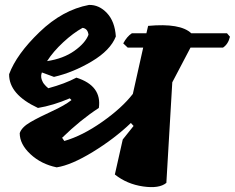

<svg xmlns="http://www.w3.org/2000/svg" viewBox="-20 -760 953 779"><path d="M150 -466Q147 -457 147 -452.5Q147 -448 147.5 -444Q148 -440 149.5 -436.5Q151 -433 152 -430.5Q153 -428 155 -424.5Q157 -421 158.5 -419.5Q160 -418 162.5 -415Q165 -412 166.5 -410.5Q168 -409 171.5 -406Q175 -403 176 -402Q243 -420 290 -445Q394 -412 381 -322Q307 -274 232 -201L241 -188Q314 -209 394.5 -265.5Q475 -322 519 -379L561 -567H498L480 -584Q495 -612 515 -625H574L581 -655Q712 -667 756 -625H901L913 -611Q906 -581 885 -567H753L679 -426L655 -18Q626 6 560.5 -3.5Q495 -13 446 -52L478 -194L522 -249L511 -261Q444 -197 356.5 -143.5Q269 -90 210 -81Q147 -94 103.5 -134.5Q60 -175 60 -220Q68 -244 103.5 -264.5Q139 -285 190.5 -308.5Q242 -332 270 -354L263 -361Q195 -332 134 -322Q16 -377 17 -459Q47 -540 140.5 -630Q234 -720 341 -740Q382 -741 414 -707Q446 -673 450 -612Q428 -556 352.5 -511Q277 -466 199 -448ZM171 -512Q237 -522 281.5 -553.5Q326 -585 339 -619Q336 -644 315 -647Q277 -626 236.5 -588.5Q196 -551 171 -512Z"/></svg>

Font: Tillana
Style: Bold
Weight: 700
Designer: Lipi Raval (Devanagari, Latin), Jonny Pinhorn (Latin)
Foundry: Indian Type Foundry
Version: Version 2.002;PS 1.0;hotconv 1.0.79;makeotf.lib2.5.61930; tt